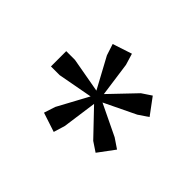

<svg xmlns="http://www.w3.org/2000/svg" viewBox="-86 -878 684 684"><g transform="rotate(-45 256.0 -536.0)"><path d="M338 -348 313 -385 247 -522 265 -536 376 -430 400 -394ZM174 -348 112 -394 136 -430 247 -536 265 -522 199 -385ZM253 -518 102 -539 59 -552 83 -625 126 -611 259 -539ZM245 -529 217 -680V-724H294V-680L267 -529ZM259 -518 253 -539 386 -611 429 -625 453 -552 410 -539Z"/></g></svg>

Font: Changa ExtraLight
Style: Regular
Weight: 250
Designer: Eduardo Rodriguez Tunni
Foundry: Eduardo Rodriguez Tunni
Version: Version 3.002; ttfautohint (v1.8.2)